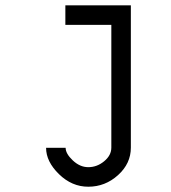

<svg xmlns="http://www.w3.org/2000/svg" viewBox="-20 -520 640 720"><path d="M311 106.9Q343.8 106.9 370.6 84.7Q397.5 62.5 397.5 33.7V-426.8H225.1V-500H470.7V33.7Q470.7 93.3 422.6 136.7Q374.5 180.2 311 180.2Q249.5 180.2 201.2 133.1Q152.8 85.9 152.8 34.2H226.1Q226.1 56.2 252.9 81.5Q279.8 106.9 311 106.9Z"/></svg>

Font: Anka/Coder
Style: Regular
Weight: 400
Monospace: yes
Version: Version 001.100